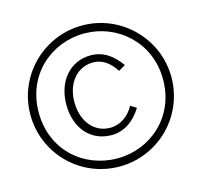

<svg xmlns="http://www.w3.org/2000/svg" viewBox="-107 -850 1027 977"><g transform="rotate(-15 406.5 -361.5)"><path d="M407 10C611 10 778 -155 778 -362C778 -566 611 -733 407 -733C201 -733 35 -566 35 -362C35 -155 201 10 407 10ZM407 -33C230 -33 79 -162 79 -362C79 -559 230 -691 407 -691C579 -691 734 -559 734 -362C734 -162 579 -33 407 -33ZM409 -575C301 -575 225 -488 225 -364C225 -239 299 -155 409 -155C475 -155 530 -194 568 -256L537 -275C511 -226 465 -193 411 -193C328 -193 268 -263 268 -366C268 -467 328 -537 412 -537C457 -537 497 -512 529 -461L565 -482C527 -535 479 -575 409 -575Z"/></g></svg>

Font: United Sans Thin
Style: Regular
Weight: 100
Designer: Pablo Impallari, Rodrigo Fuenzalida (Modified by Dan O. Williams)
Version: Version 1.000;PS 001.000;hotconv 1.0.88;makeotf.lib2.5.64775